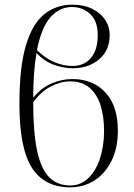

<svg xmlns="http://www.w3.org/2000/svg" viewBox="-20 -791 573 821"><path d="M280 10Q170 10 116.5 -73.5Q63 -157 63 -347Q63 -503 90.5 -596Q118 -689 169 -730Q220 -771 290 -771Q338 -771 374 -753.5Q410 -736 429.5 -706.5Q449 -677 449 -642Q449 -575 403.5 -537Q358 -499 291 -499Q254 -499 213 -513Q172 -527 136 -564Q122 -483 122 -373Q156 -415 200 -434Q244 -453 290 -453Q377 -453 430.5 -396Q484 -339 484 -232Q484 -158 457 -103.5Q430 -49 384 -19.5Q338 10 280 10ZM288 -761Q234 -761 195.5 -717Q157 -673 138 -577Q174 -541 213 -525Q252 -509 290 -509Q341 -509 369.5 -544Q398 -579 398 -640Q398 -701 365.5 -731Q333 -761 288 -761ZM280 -443Q240 -443 198.5 -422Q157 -401 122 -354Q122 -223 139 -145Q156 -67 191 -32.5Q226 2 280 2Q326 2 358.5 -30Q391 -62 408 -115Q425 -168 425 -231Q425 -293 410 -340.5Q395 -388 363 -415.5Q331 -443 280 -443Z"/></svg>

Font: Noto Serif Display SemiCondensed Light
Style: Regular
Weight: 300
Width: 4
Designer: Monotype Design Team
Foundry: Monotype Imaging Inc.
Version: Version 2.009